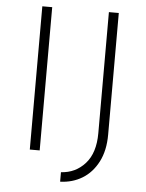

<svg xmlns="http://www.w3.org/2000/svg" viewBox="-58 -756 721 948"><g transform="rotate(5 302.5 -282.5)"><path d="M113 -710H162V0H113ZM492 -107Q492 -28 463 28Q434 84 385.5 113.5Q337 143 276 145V98Q348 94 395.5 41Q443 -12 443 -110V-710H492Z"/></g></svg>

Font: Synthetic Light
Style: Regular
Weight: 300
Designer: Santiago Orozco
Foundry: Typemade
Version: Version 2.000; ttfautohint (v1.8.4.7-5d5b)